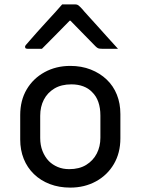

<svg xmlns="http://www.w3.org/2000/svg" viewBox="-20 -843 640 874"><path d="M300 -543Q351 -543 393 -526.5Q435 -510 465.5 -481Q496 -452 512 -412Q528 -372 528 -324V-213Q528 -147 498.5 -96.5Q469 -46 417 -17.5Q365 11 300 11Q249 11 207 -5Q165 -21 134.5 -50.5Q104 -80 88 -120Q72 -160 72 -208V-319Q72 -386 101.5 -436Q131 -486 183 -514.5Q235 -543 300 -543ZM305 -459Q259 -459 227.5 -440Q196 -421 179.5 -389Q163 -357 163 -316V-215Q163 -182 173.5 -155.5Q184 -129 202 -110Q219 -93 242.5 -83Q266 -73 295 -73Q341 -73 372.5 -92.5Q404 -112 420.5 -144Q437 -176 437 -216V-317Q437 -352 427.5 -379Q418 -406 399 -424Q383 -441 359 -450Q335 -459 305 -459ZM263 -823Q278 -823 293 -823Q308 -823 323 -823Q331 -823 336.5 -819Q342 -815 355 -801Q362 -792 381 -771.5Q400 -751 424 -724Q448 -697 472.5 -670Q497 -643 517 -621Q498 -621 480.5 -621Q463 -621 444 -621Q433 -621 427.5 -623Q422 -625 415 -632Q402 -645 367 -681Q332 -717 280 -770L326 -749H273L318 -770Q267 -718 232.5 -683Q198 -648 171 -621H105Q101 -621 98.5 -622Q96 -623 95 -625.5Q94 -628 94 -630Q94 -634 98 -638.5Q102 -643 115 -658Q127 -672 147 -694.5Q167 -717 190 -742Q213 -767 233 -789Q253 -811 263 -823Z"/></svg>

Font: Recursive
Style: Regular
Weight: 400
Version: Version 1.085